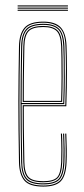

<svg xmlns="http://www.w3.org/2000/svg" viewBox="-20 -685 310 710"><path d="M140.2 5Q88.8 5 70 -17.4Q51.2 -39.8 50.2 -85Q49 -151 48.4 -205.6Q47.8 -260.2 47.9 -309.5Q48 -358.8 48.6 -408.4Q49.2 -458 50.2 -514Q51.2 -559.5 70.5 -582.2Q89.8 -605 140.2 -605Q184.2 -605 204.2 -584Q224.2 -563 226 -515.8Q226.8 -498.5 227.1 -475.2Q227.5 -452 227.6 -423.6Q227.8 -395.2 227.1 -362.1Q226.5 -329 225.2 -292H68Q68 -249.2 68.2 -216.1Q68.5 -183 69.1 -152Q69.8 -121 70.2 -85.2Q71 -45.8 85.4 -30.4Q99.8 -15 140.2 -15Q177 -15 190.8 -28.9Q204.5 -42.8 206.2 -85.8Q207 -103.2 206.9 -131Q206.8 -158.8 205.2 -191H209.2Q210.8 -160 210.9 -131.6Q211 -103.2 210.2 -85.8Q208.5 -40.8 193.2 -25.9Q178 -11 140.2 -11Q98 -11 82.5 -27.4Q67 -43.8 66.2 -85.2Q65.8 -117.8 65.1 -149.5Q64.5 -181.2 64.2 -216.9Q64 -252.5 64 -296H221.5Q222.8 -336 223.2 -369.4Q223.8 -402.8 223.8 -429.9Q223.8 -457 223.2 -478.4Q222.8 -499.8 222 -515.8Q220.2 -565.5 199.2 -583.2Q178.2 -601 140.2 -601Q91.5 -601 73.4 -579.5Q55.2 -558 54.2 -514Q53.2 -458.8 52.6 -407.4Q52 -356 52 -304.9Q52 -253.8 52.5 -199.8Q53 -145.8 54.2 -85Q55.2 -40 73.5 -19.5Q91.8 1 140.2 1Q183 1 201.5 -17.1Q220 -35.2 222.2 -85.2Q222.8 -96.5 222.9 -113.2Q223 -130 222.6 -150.1Q222.2 -170.2 221.2 -191H225.2Q226.5 -162.2 226.9 -133.9Q227.2 -105.5 226.2 -85Q224 -34.8 205 -14.9Q186 5 140.2 5ZM140.2 -3Q93.2 -3 76.2 -22.2Q59.2 -41.5 58.2 -85Q57.2 -144.8 56.6 -198.5Q56 -252.2 56 -303.4Q56 -354.5 56.6 -406.4Q57.2 -458.2 58.2 -514Q59.2 -557.8 76.8 -577.4Q94.2 -597 140.2 -597Q181.2 -597 198.9 -578.1Q216.5 -559.2 218.2 -512.8Q218.8 -499.8 219.2 -469.6Q219.8 -439.5 219.6 -396.1Q219.5 -352.8 217.5 -300H60Q60 -233.5 60.6 -184Q61.2 -134.5 62.2 -85.2Q63 -41.5 80.1 -24.2Q97.2 -7 140.2 -7Q180.5 -7 196.4 -23.2Q212.2 -39.5 214.2 -85.5Q215 -102.8 214.9 -130.9Q214.8 -159 213.2 -191H217.2Q218.5 -165.8 218.9 -136.2Q219.2 -106.8 218.2 -85.5Q216.2 -37.2 199.1 -20.1Q182 -3 140.2 -3ZM60 -304H213.8Q215.5 -350.5 215.8 -392.8Q216 -435 215.5 -466.6Q215 -498.2 214.2 -512.8Q212.5 -558.2 195.8 -575.6Q179 -593 140.2 -593Q96.5 -593 79.8 -574.6Q63 -556.2 62.2 -513.8Q61.2 -465.5 60.6 -417.1Q60 -368.8 60 -304ZM64 -308Q64 -350.5 64.2 -383.1Q64.5 -415.8 65.1 -446.4Q65.8 -477 66.2 -513.8Q67 -555 82.9 -572Q98.8 -589 140.2 -589Q175.2 -589 191.9 -573.5Q208.5 -558 210.2 -513Q210.8 -500 211.2 -470.9Q211.8 -441.8 211.6 -400.1Q211.5 -358.5 209.8 -308ZM68 -312H206Q207.5 -357.8 207.6 -398.5Q207.8 -439.2 207.2 -469.2Q206.8 -499.2 206.2 -513Q204.5 -555.5 189.4 -570.2Q174.2 -585 140.2 -585Q100 -585 85.5 -568.9Q71 -552.8 70.2 -513.8Q69.8 -478.5 69.1 -448.2Q68.5 -418 68.2 -385.9Q68 -353.8 68 -312ZM231.2 -661H45.2V-665H231.2ZM231.2 -645H45.2V-649H231.2ZM231.2 -653H45.2V-657H231.2Z"/></svg>

Font: Big Shoulders Inline Display SC Thin
Style: Regular
Weight: 100
Designer: Patric King
Foundry: XO Type Co
Version: Version 2.002